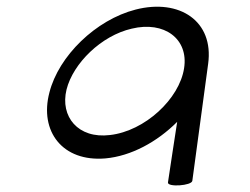

<svg xmlns="http://www.w3.org/2000/svg" viewBox="-20 -460 760 583"><path d="M564 89 612 -266C630 -396 525 -465 392 -431C271 -400 158 -290 130 -179C99 -61 170 32 300 21C378 14 457 -29 518 -90C514 -63 494 65 490 94C488 109 562 104 564 89ZM182 -188C202 -268 288 -352 380 -373C479 -397 553 -342 539 -253C525 -160 420 -62 314 -50C217 -38 162 -106 182 -188Z"/></svg>

Font: Hi. Perspective
Style: Perspective
Weight: 400
Designer: Mew Too, Robert Jablonski
Foundry: Cannot Into Space Fonts
Version: Version 1.996